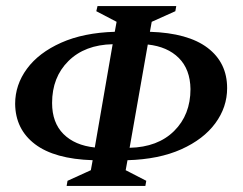

<svg xmlns="http://www.w3.org/2000/svg" viewBox="-20 -597 803 634"><path d="M200 17 203 0 280 -35 286 -68Q160 -72 95.5 -121Q31 -170 30 -254Q30 -317 69 -370Q108 -423 182 -456Q256 -489 359 -492L365 -525L298 -560L302 -577H562L559 -560L481 -525L475 -492Q601 -488 665.5 -439Q730 -390 730 -306Q730 -243 691 -190Q652 -137 578.5 -104Q505 -71 401 -68L395 -35L463 0L460 17ZM152 -257Q152 -192 189.5 -154.5Q227 -117 293 -110L352 -451Q260 -449 206 -395.5Q152 -342 152 -257ZM609 -303Q608 -368 570.5 -405.5Q533 -443 468 -450L408 -109Q501 -111 555 -164.5Q609 -218 609 -303Z"/></svg>

Font: Spectral SC SemiBold
Style: Italic
Weight: 600
Italic angle: -10°
Designer: Jean-Baptiste Levee
Foundry: Production Type
Version: Version 2.001